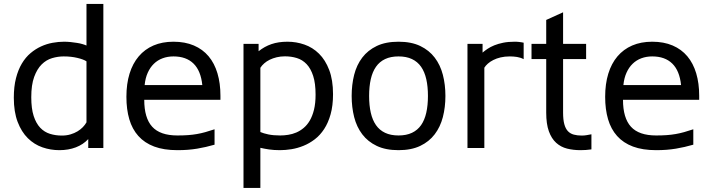

<svg xmlns="http://www.w3.org/2000/svg" viewBox="-20 -737 3550 956"><path d="M410.6 -431.6Q396 -441.4 365.2 -448.7Q334.5 -456.1 296.9 -456.1Q268.1 -456.1 239.3 -447.5Q210.4 -439 187.5 -416.3Q164.6 -393.6 150.1 -354Q135.7 -314.5 135.7 -252.9Q135.7 -196.3 147.7 -159.4Q159.7 -122.6 180.4 -100.8Q201.2 -79.1 228.8 -70.6Q256.3 -62 288.1 -62Q311.5 -62 331.1 -67.9Q350.6 -73.7 366 -83Q381.3 -92.3 392.6 -104Q403.8 -115.7 410.6 -127.9ZM419.4 0V-44.4Q394.5 -17.6 357.7 -3.4Q320.8 10.7 275.4 10.7Q231.9 10.7 191.2 -3.4Q150.4 -17.6 118.7 -48.8Q86.9 -80.1 67.9 -129.9Q48.8 -179.7 48.8 -250.5Q48.8 -305.7 59.6 -347.7Q70.3 -389.6 88.9 -420.7Q107.4 -451.7 132.1 -472.4Q156.7 -493.2 184.6 -505.9Q212.4 -518.6 241.7 -523.9Q271 -529.3 298.8 -529.3Q314.9 -529.3 331.5 -527.6Q348.1 -525.9 363.5 -523.4Q378.9 -521 391.1 -517.3Q403.3 -513.7 410.6 -510.3V-717.3H494.6V0Z M1048.3 -16.6Q1026.4 -10.3 1005.1 -5.4Q983.9 -0.5 961.7 3.2Q939.5 6.8 915.3 8.8Q891.1 10.7 863.3 10.7Q795.9 10.7 747.8 -7.3Q699.7 -25.4 668.9 -59.8Q638.2 -94.2 623.8 -143.3Q609.4 -192.4 609.4 -254.9Q609.4 -319.3 625 -370.1Q640.6 -420.9 670.7 -456.3Q700.7 -491.7 744.1 -510.5Q787.6 -529.3 843.8 -529.3Q901.4 -529.3 945.3 -510.5Q989.3 -491.7 1018.6 -456.8Q1047.9 -421.9 1062.7 -372.1Q1077.6 -322.3 1077.6 -260.3V-240.2H698.2Q698.2 -149.4 737.8 -106Q777.3 -62.5 863.3 -62.5Q892.6 -62.5 916 -64.2Q939.5 -65.9 960.4 -69.6Q981.4 -73.2 1002.4 -79.1Q1023.4 -85 1048.3 -93.3ZM987.3 -313.5Q980 -384.8 943.6 -420.4Q907.2 -456.1 843.8 -456.1Q814.5 -456.1 789.6 -446.8Q764.6 -437.5 746.1 -419.4Q727.5 -401.4 715.6 -374.8Q703.6 -348.1 700.2 -313.5Z M1276.4 -79.6Q1292 -72.8 1316.7 -67.6Q1341.3 -62.5 1375.5 -62.5Q1394.5 -62.5 1415 -65.7Q1435.5 -68.8 1455.1 -77.1Q1474.6 -85.4 1491.9 -99.9Q1509.3 -114.3 1522.5 -136.7Q1535.6 -159.2 1543.5 -190.9Q1551.3 -222.7 1551.3 -265.6Q1551.3 -322.3 1539.3 -359.1Q1527.3 -396 1506.6 -417.7Q1485.8 -439.5 1458 -448Q1430.2 -456.5 1398.9 -456.5Q1377 -456.5 1357.9 -451.9Q1338.9 -447.3 1323.2 -439.7Q1307.6 -432.1 1295.7 -421.6Q1283.7 -411.1 1276.4 -399.4ZM1267.6 -518.6V-481.9Q1296.9 -505.4 1331.5 -517.3Q1366.2 -529.3 1411.6 -529.3Q1455.1 -529.3 1495.8 -515.1Q1536.6 -501 1568.4 -469.7Q1600.1 -438.5 1619.1 -388.7Q1638.2 -338.9 1638.2 -268.1Q1638.2 -210.9 1626.2 -168.2Q1614.3 -125.5 1594 -94.5Q1573.7 -63.5 1547.1 -43.2Q1520.5 -22.9 1491 -11Q1461.4 1 1431.2 5.9Q1400.9 10.7 1373.5 10.7Q1343.8 10.7 1319.3 7.1Q1294.9 3.4 1276.4 -1V198.7H1192.4V-518.6Z M1731 -259.3Q1731 -315.4 1743.4 -364.5Q1755.9 -413.6 1783.7 -450.2Q1811.5 -486.8 1856 -508.1Q1900.4 -529.3 1964.4 -529.3Q2027.8 -529.3 2072.3 -508.1Q2116.7 -486.8 2144.5 -450.2Q2172.4 -413.6 2185.1 -364.5Q2197.8 -315.4 2197.8 -259.3Q2197.8 -203.1 2185.1 -154.1Q2172.4 -105 2144.5 -68.4Q2116.7 -31.7 2072.3 -10.5Q2027.8 10.7 1964.4 10.7Q1900.4 10.7 1856 -10.5Q1811.5 -31.7 1783.7 -68.4Q1755.9 -105 1743.4 -154.1Q1731 -203.1 1731 -259.3ZM1817.9 -259.3Q1817.9 -212.4 1826.2 -175.8Q1834.5 -139.2 1852.1 -114Q1869.6 -88.9 1897.5 -75.7Q1925.3 -62.5 1964.4 -62.5Q2003.4 -62.5 2031.2 -75.7Q2059.1 -88.9 2076.7 -114Q2094.2 -139.2 2102.5 -175.8Q2110.8 -212.4 2110.8 -259.3Q2110.8 -306.2 2102.5 -342.8Q2094.2 -379.4 2076.7 -404.5Q2059.1 -429.7 2031.2 -442.9Q2003.4 -456.1 1964.4 -456.1Q1925.3 -456.1 1897.5 -442.9Q1869.6 -429.7 1852.1 -404.5Q1834.5 -379.4 1826.2 -342.8Q1817.9 -306.2 1817.9 -259.3Z M2307.6 0V-518.6H2382.8V-475.1Q2393.6 -484.4 2407.7 -493.9Q2421.9 -503.4 2440.9 -511.2Q2460 -519 2485.1 -524.2Q2510.3 -529.3 2542.5 -529.3Q2546.9 -529.3 2552.7 -529.1Q2558.6 -528.8 2564.7 -528.1Q2570.8 -527.3 2576.9 -526.4Q2583 -525.4 2587.4 -524.4V-442.4Q2571.8 -450.7 2554.2 -453.4Q2536.6 -456.1 2518.6 -456.1Q2493.2 -456.1 2472.7 -451.2Q2452.1 -446.3 2436.3 -438.2Q2420.4 -430.2 2409.2 -420.2Q2397.9 -410.2 2391.6 -399.9V0Z M2924.8 6.8Q2911.1 8.8 2897 9.8Q2882.8 10.7 2870.1 10.7Q2834.5 10.7 2803.5 2.9Q2772.5 -4.9 2749.3 -25.9Q2726.1 -46.9 2712.9 -83.3Q2699.7 -119.6 2699.7 -176.3V-442.9H2626.5V-518.6H2699.7V-637.7L2783.7 -675.8V-518.6H2898.4V-442.9H2783.7V-176.3Q2783.7 -141.1 2789.8 -118.7Q2795.9 -96.2 2807.9 -83.7Q2819.8 -71.3 2837.2 -66.7Q2854.5 -62 2876.5 -62Q2889.2 -62 2900.6 -64Q2912.1 -65.9 2924.8 -68.4Z M3432.1 -16.6Q3410.2 -10.3 3388.9 -5.4Q3367.7 -0.5 3345.5 3.2Q3323.2 6.8 3299.1 8.8Q3274.9 10.7 3247.1 10.7Q3179.7 10.7 3131.6 -7.3Q3083.5 -25.4 3052.7 -59.8Q3022 -94.2 3007.6 -143.3Q2993.2 -192.4 2993.2 -254.9Q2993.2 -319.3 3008.8 -370.1Q3024.4 -420.9 3054.4 -456.3Q3084.5 -491.7 3127.9 -510.5Q3171.4 -529.3 3227.5 -529.3Q3285.2 -529.3 3329.1 -510.5Q3373 -491.7 3402.3 -456.8Q3431.6 -421.9 3446.5 -372.1Q3461.4 -322.3 3461.4 -260.3V-240.2H3082Q3082 -149.4 3121.6 -106Q3161.1 -62.5 3247.1 -62.5Q3276.4 -62.5 3299.8 -64.2Q3323.2 -65.9 3344.2 -69.6Q3365.2 -73.2 3386.2 -79.1Q3407.2 -85 3432.1 -93.3ZM3371.1 -313.5Q3363.8 -384.8 3327.4 -420.4Q3291 -456.1 3227.5 -456.1Q3198.2 -456.1 3173.3 -446.8Q3148.4 -437.5 3129.9 -419.4Q3111.3 -401.4 3099.4 -374.8Q3087.4 -348.1 3084 -313.5Z"/></svg>

Font: Arian AMU
Style: Regular
Weight: 400
Designer: Ruben Hakobyan (Tarumian)
Foundry: Ruben Hakobyan (Tarumian)
Version: Version 4.003